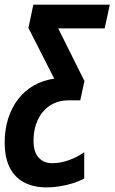

<svg xmlns="http://www.w3.org/2000/svg" viewBox="-46 -565 492 825"><path d="M154.8 240.2Q97.2 240.2 56.6 218.3Q16.1 196.3 -4.9 153.6Q-25.9 110.8 -25.9 47.9Q-25.9 -8.8 -10.7 -56.2Q4.4 -103.5 32.2 -139.4Q60.1 -175.3 99.4 -197.8Q138.7 -220.2 187 -227.1L76.2 -444.8L97.2 -544.9H425.8L403.8 -442.9H204.1L316.9 -216.8L298.8 -133.8H247.1Q213.9 -133.8 186.5 -121.3Q159.2 -108.9 139.4 -85.9Q119.6 -63 108.9 -31.2Q98.1 0.5 98.1 39.1Q98.1 88.4 120.1 112.3Q142.1 136.2 178.2 136.2Q212.9 136.2 249 123.5Q285.2 110.8 315.9 88.9V202.1Q293 214.4 265.4 222.9Q237.8 231.4 209.2 235.8Q180.7 240.2 154.8 240.2Z"/></svg>

Font: Open Sans Condensed
Style: Italic
Weight: 400
Width: 3
Italic angle: -12°
Designer: Monotype Design Team
Foundry: Monotype Imaging Inc.
Version: Version 3.000